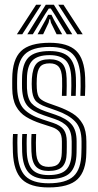

<svg xmlns="http://www.w3.org/2000/svg" viewBox="-20 -791 420 819"><path d="M187 -61.8Q150.5 -61.8 133.1 -80.8Q115.8 -99.8 114 -145Q113.5 -160.2 113.4 -180Q113.2 -199.8 114.5 -219.5H134.2Q133.2 -202 133.1 -182.6Q133 -163.2 133.8 -146.5Q135 -110.5 147.5 -94.9Q160 -79.2 187 -79.2Q217.8 -79.2 230.2 -93.8Q242.8 -108.2 243.5 -139Q244 -152 244 -163.4Q244 -174.8 244 -187.8Q244 -216.5 232.9 -229.4Q221.8 -242.2 201.2 -249L154.5 -264.2Q118.8 -275.8 91.4 -292.5Q64 -309.2 48.4 -337.9Q32.8 -366.5 32.2 -413.5Q32 -426.8 32.1 -437.2Q32.2 -447.8 32.2 -456.5Q32.8 -537.2 69.5 -572.9Q106.2 -608.5 191.8 -608.5Q269.5 -608.5 304.8 -574.4Q340 -540.2 343.2 -461.2Q344 -444 343.8 -422.8Q343.5 -401.5 342.5 -382.2H322.8Q323.5 -399.8 323.9 -421.1Q324.2 -442.5 323.5 -460Q320.5 -530.2 289.9 -560.5Q259.2 -590.8 191.8 -590.8Q117.5 -590.8 85.6 -559.2Q53.8 -527.8 53.2 -456.5Q53 -445.2 52.9 -435.5Q52.8 -425.8 53.2 -413.5Q55.5 -354.8 81 -327.1Q106.5 -299.5 160.5 -281.8L206.5 -266.8Q239.8 -255.5 252.2 -237.4Q264.8 -219.2 264.8 -187.8Q264.8 -175.8 264.9 -164.1Q265 -152.5 264.5 -138.8Q263.8 -98.5 246.1 -80.1Q228.5 -61.8 187 -61.8ZM187 -26.8Q128.5 -26.8 102.8 -54.2Q77 -81.8 74.5 -143Q74 -160.2 73.9 -180.1Q73.8 -200 75 -219.5H95Q93.5 -199.8 93.6 -179.5Q93.8 -159.2 94.2 -144Q96.2 -90.8 117.9 -67.5Q139.5 -44.2 187 -44.2Q240.2 -44.2 262.4 -67Q284.5 -89.8 285.5 -138.8Q285.8 -152.2 285.8 -163.5Q285.8 -174.8 285.8 -187.8Q285.8 -228.8 268 -250Q250.2 -271.2 211.8 -284L166.8 -299.2Q117.5 -315.8 97 -339.8Q76.5 -363.8 74 -413.8Q73.5 -426 73.8 -435.9Q74 -445.8 74 -456.2Q74.5 -518.2 101.5 -545.8Q128.5 -573.2 191.8 -573.2Q249.2 -573.2 275.2 -546.9Q301.2 -520.5 303.8 -459.5Q304.2 -443.8 304.2 -425Q304.2 -406.2 303 -382.2H283.2Q284.2 -406.2 284.4 -424.5Q284.5 -442.8 284 -459.2Q281.8 -513.2 259.1 -534.5Q236.5 -555.8 191.8 -555.8Q140 -555.8 117.8 -532.4Q95.5 -509 95 -456.2Q95 -445 94.8 -435.4Q94.5 -425.8 95 -413.8Q97.2 -369.8 114.9 -350.1Q132.5 -330.5 172.8 -316.5L216.8 -301.5Q263 -285.8 284.9 -261Q306.8 -236.2 306.8 -187.8Q306.8 -174.8 306.8 -163Q306.8 -151.2 306.5 -138.8Q305.5 -79.8 278.4 -53.2Q251.2 -26.8 187 -26.8ZM187 8.5Q109 8.5 73.6 -26.1Q38.2 -60.8 35 -141.2Q34.2 -160.2 34.2 -181.2Q34.2 -202.2 35.5 -219.5H55.2Q54 -203.2 54 -182Q54 -160.8 54.8 -142.2Q57.5 -71 88.2 -40.1Q119 -9.2 187 -9.2Q262 -9.2 294.1 -39.6Q326.2 -70 327.2 -138.5Q327.8 -151.2 327.8 -163Q327.8 -174.8 327.8 -187.8Q327.8 -245 300.2 -273.1Q272.8 -301.2 222 -319L179 -334.2Q142 -347.2 130 -363.6Q118 -380 116 -413.8Q114.5 -431 116 -456.2Q118.8 -500 135.1 -519.1Q151.5 -538.2 191.8 -538.2Q226.5 -538.2 244.6 -520.8Q262.8 -503.2 264.2 -457.2Q264.8 -445 264.6 -425Q264.5 -405 263.8 -382.2H244Q245.8 -425 244.8 -456.2Q243.5 -491 230.9 -505.9Q218.2 -520.8 191.8 -520.8Q162.8 -520.8 150.8 -505.8Q138.8 -490.8 137 -456.2Q135.8 -433.5 137 -413.8Q138.8 -382 150.4 -371Q162 -360 185 -351.5L227 -336.5Q262.5 -323.8 289.9 -306.9Q317.2 -290 332.9 -261.9Q348.5 -233.8 348.5 -187.8Q348.5 -174.2 348.6 -162.9Q348.8 -151.5 348.2 -138.5Q347.2 -61.2 310.6 -26.4Q274 8.5 187 8.5ZM52 -644.8 134 -770.8H156.2L75 -644.8ZM96.5 -644.8 175.2 -770.8H209.8L288.2 -644.8H264.8L214.5 -727L196.8 -754.5H188L170.2 -727L120 -644.8ZM310 -644.8 228.5 -770.8H250.8L332.8 -644.8ZM140.2 -644.8 174.5 -706.2 185.2 -728H199.5L210.2 -706.2L245.2 -644.8H221.5L197.5 -693.8L194 -709.2H190.8L187.2 -693.8L164 -644.8Z"/></svg>

Font: Big Shoulders Inline Display
Style: Bold
Weight: 700
Designer: Patric King
Foundry: XO Type Co
Version: Version 1.000